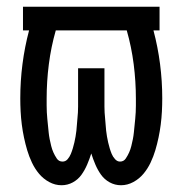

<svg xmlns="http://www.w3.org/2000/svg" viewBox="-20 -540 540 568"><path d="M162 8Q143 8 125.5 -1.5Q108 -11 95.5 -26Q83 -41 74.5 -59Q66 -77 60.5 -95.5Q55 -114 51 -133Q47 -152 44.5 -171.5Q42 -191 41 -210.5Q40 -230 40 -249Q40 -300 46.5 -350.5Q53 -401 66 -450H48V-520H452V-450H434Q447 -401 453.5 -350.5Q460 -300 460 -249Q460 -230 459 -210.5Q458 -191 455.5 -171.5Q453 -152 449 -133Q445 -114 439.5 -95.5Q434 -77 425.5 -59Q417 -41 404.5 -26Q392 -11 374.5 -1.5Q357 8 338 8Q320 8 304.5 -0.5Q289 -9 279 -23Q269 -37 262 -53.5Q255 -70 250 -86Q245 -70 238 -53.5Q231 -37 221 -23Q211 -9 195.5 -0.5Q180 8 162 8ZM165 -62Q174 -62 180 -69Q186 -76 189.5 -84.5Q193 -93 195.5 -101.5Q198 -110 200 -118.5Q202 -127 203.5 -136Q205 -145 206 -153.5Q207 -162 207.5 -171Q208 -180 209 -189Q210 -198 210.5 -207Q211 -216 211 -224.5Q211 -233 211 -242Q211 -251 211 -260V-338H289V-260Q289 -251 289 -242Q289 -233 289 -224.5Q289 -216 289.5 -207Q290 -198 291 -189Q292 -180 292.5 -171Q293 -162 294 -153.5Q295 -145 296.5 -136Q298 -127 300 -118.5Q302 -110 304.5 -101.5Q307 -93 310.5 -84.5Q314 -76 320.5 -69Q327 -62 335 -62Q335 -62 335 -62Q335 -62 335 -62Q346 -62 352 -71Q358 -80 362 -89Q366 -98 368.5 -108Q371 -118 373 -128Q375 -138 376 -148Q377 -158 378 -168Q379 -178 380 -188Q381 -198 381.5 -208Q382 -218 382 -228Q382 -238 382 -248Q382 -299 375.5 -350Q369 -401 355 -450H145Q131 -401 124.5 -350Q118 -299 118 -248Q118 -238 118 -228Q118 -218 118.5 -208Q119 -198 120 -188Q121 -178 122 -168Q123 -158 124 -148Q125 -138 127 -128Q129 -118 131.5 -108Q134 -98 138 -89Q142 -80 148 -71Q154 -62 165 -62Z"/></svg>

Font: Iosevka Gothic
Style: Regular
Weight: 400
Monospace: yes
Designer: Belleve Invis
Foundry: Belleve Invis
Version: Version 15.5.1; ttfautohint (v1.8.4)